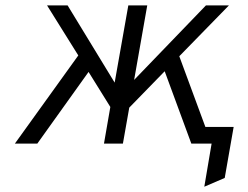

<svg xmlns="http://www.w3.org/2000/svg" viewBox="-20 -531 918 710"><path d="M35 0 269.5 -326 154 -511H230L404 -225.5L454.5 -511H524.5L476 -235.5L741.5 -511H826.5L643 -323L739.5 -61.5H844L811 127L735.5 159.5L762.5 0H687.5L589 -267.5L458 -133L434.5 0H364.5L388 -135.5L307.5 -265L118 0Z"/></svg>

Font: Overpass Light
Style: Italic
Weight: 300
Italic angle: -10°
Designer: Delve Withrington, Dave Bailey, Thomas Jockin
Foundry: Delve Fonts LLC
Version: Version 4.000; ttfautohint (v1.8.3)